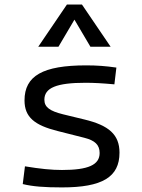

<svg xmlns="http://www.w3.org/2000/svg" viewBox="-20 -815 626 845"><path d="M252.9 9.8C430.2 9.8 505.9 -35.6 505.9 -143.1C505.9 -222.7 459 -263.2 351.6 -289.1L257.3 -312C200.2 -326.2 175.3 -342.8 175.3 -376C175.3 -428.7 229 -450.7 356.4 -450.7C392.6 -450.7 430.2 -448.7 483.4 -443.8L492.2 -517.6C445.3 -524.4 406.7 -527.3 359.4 -527.3C168.5 -527.3 87.9 -481.4 87.9 -373C87.9 -299.3 132.3 -263.7 233.9 -238.3L351.6 -208.5C397.5 -196.8 418.5 -177.7 418.5 -141.6C418.5 -89.4 368.7 -66.9 252.9 -66.9C206.5 -66.9 157.7 -71.8 89.8 -83L80.1 -4.9C124.5 5.9 175.8 9.8 252.9 9.8ZM148.4 -609.4H237.3L307.6 -728.5L377.9 -609.4H466.8L340.8 -794.9H274.4Z"/></svg>

Font: Cascadia Code SemiLight
Style: Regular
Weight: 350
Monospace: yes
Designer: Aaron Bell
Foundry: Saja Typeworks
Version: Version 2404.023